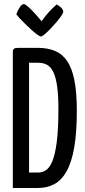

<svg xmlns="http://www.w3.org/2000/svg" viewBox="-20 -939 427 959"><path d="M44.1 0V-681.4Q44.1 -690.4 49.6 -695.2Q55 -700 70.7 -700H168.4Q217.4 -700 254.2 -684.9Q291 -669.8 315.2 -634.4Q339.4 -599 351.6 -538.1Q363.7 -477.1 363.7 -386.1Q363.7 -276.2 350.6 -201.8Q337.5 -127.4 312.4 -83Q287.3 -38.7 251.3 -19.3Q215.3 0 168.9 0ZM125.1 -77.1H170.5Q190.2 -77.1 208.3 -88Q226.4 -98.9 240.5 -131.5Q254.7 -164.2 263.2 -227.1Q271.7 -290 271.7 -393.8Q271.7 -463.3 265.3 -508.2Q258.9 -553.2 246.4 -578.9Q234 -604.7 215.2 -615.1Q196.5 -625.5 171.2 -625.5H125.1ZM185 -756.9Q179.1 -756.9 166.3 -766.1Q153.4 -775.3 137.3 -789.9Q121.3 -804.5 105.3 -820.1Q89.2 -835.6 77.6 -848.4Q65.9 -861.2 61.4 -867.7Q66.6 -883.9 77.7 -901.2Q88.9 -918.6 99.1 -918.6Q104.4 -918.6 114.9 -910Q125.4 -901.5 138 -888.9Q150.6 -876.3 161.9 -863.2Q173.1 -850.1 180.5 -841.6Q187.9 -833 187.9 -833Q206.3 -859.7 223.7 -878.4Q241 -897.1 252.1 -906.9Q263.2 -916.8 263.2 -916.8Q277.9 -908.9 286.9 -899.3Q295.9 -889.6 295.9 -880.1Q295.9 -874.2 286.3 -859.9Q276.6 -845.6 261.8 -828.1Q246.9 -810.6 231.1 -794.3Q215.3 -777.9 202.6 -767.4Q190 -756.9 185 -756.9Z"/></svg>

Font: Yanone Kaffeesatz ExtraLight
Style: Regular
Weight: 200
Designer: Yanone (Cyrillic: Daniel Pouzeot, Huerta Tipografica, and Cyreal)
Foundry: Yanone
Version: Version 2.003